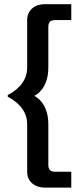

<svg xmlns="http://www.w3.org/2000/svg" viewBox="-20 -753 373 907"><path d="M16.7 -300V-295.8C49.2 -279.2 108.3 -240 108.3 -166.7V58.3C108.3 105 144.2 133.3 191.7 133.3H316.7V58.3H241.7C218.3 58.3 208.3 49.2 208.3 25V-166.7C208.3 -272.5 141.7 -300 141.7 -300C141.7 -300 208.3 -327.5 208.3 -433.3V-625C208.3 -649.2 218.3 -658.3 241.7 -658.3H316.7V-733.3H191.7C144.2 -733.3 108.3 -705 108.3 -658.3V-433.3C108.3 -360 49.2 -320.8 16.7 -304.2Z"/></svg>

Font: BoonHome
Style: Bold
Weight: 700
Designer: Sungsit Sawaiwan
Foundry: Sungsit Sawaiwan
Version: Version 0.2